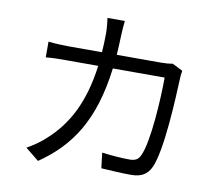

<svg xmlns="http://www.w3.org/2000/svg" viewBox="-86 -891 1172 1022"><g transform="rotate(10 500.0 -380.0)"><path d="M855 -579 799 -607C782 -604 762 -602 735 -602H497C499 -635 501 -669 502 -705C503 -729 505 -764 508 -787H414C418 -763 421 -726 421 -704C421 -668 419 -634 417 -602H241C203 -602 162 -604 127 -608V-523C162 -527 203 -527 242 -527H410C383 -321 311 -196 212 -106C182 -77 141 -49 109 -32L182 27C349 -88 453 -240 489 -527H769C769 -420 756 -174 718 -98C707 -73 689 -65 660 -65C618 -65 565 -69 511 -76L521 7C573 10 631 14 682 14C737 14 769 -5 789 -47C834 -143 846 -434 850 -530C850 -543 852 -562 855 -579Z"/></g></svg>

Font: Noto Sans Mono CJK SC
Style: Regular
Weight: 400
Designer: Ryoko NISHIZUKA 西塚涼子 (kana, bopomofo & ideographs); Paul D. Hunt (Latin, Greek & Cyrillic); Sandoll Communications 산돌커뮤니
Foundry: Adobe
Version: Version 2.004;hotconv 1.0.118;makeotfexe 2.5.65603